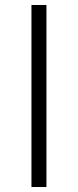

<svg xmlns="http://www.w3.org/2000/svg" viewBox="-20 -749 312 769"><path d="M106 0H166V-729H106Z"/></svg>

Font: Genne Gothic Light
Style: Regular
Weight: 300
Designer: Ryoko NISHIZUKA (kana & ideographs); Paul D. Hunt (Latin, Greek & Cyrillic); Wenlong ZHANG (bopomofo); Sandoll Communica
Foundry: Adobe Systems Incorporated
Version: Version 1.004;PS 1.004;hotconv 16.6.51;makeotf.lib2.5.65220